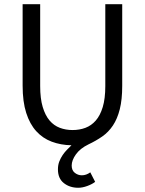

<svg xmlns="http://www.w3.org/2000/svg" viewBox="-20 -676 685 908"><path d="M350 212Q310 212 282 190Q254 168 254 125Q254 104 260.5 87.5Q267 71 276.5 57Q286 43 297.5 31.5Q309 20 318 11Q267 10 224.5 -6Q182 -22 151.5 -55.5Q121 -89 104 -142Q87 -195 87 -271V-656H170V-269Q170 -210 182 -170Q194 -130 214.5 -106Q235 -82 263 -71.5Q291 -61 323 -61Q356 -61 384 -71.5Q412 -82 433 -106Q454 -130 466 -170Q478 -210 478 -269V-656H558V-271Q558 -205 546.5 -159.5Q535 -114 514 -82.5Q493 -51 463.5 -30.5Q434 -10 398 7Q359 26 339 54Q319 82 319 107Q319 130 334 141.5Q349 153 367 153Q388 153 407 139L430 184Q416 195 393 203.5Q370 212 350 212Z"/></svg>

Font: Giro Regular
Style: Regular
Weight: 400
Designer: Paul D. Hunt
Foundry: Adobe Systems Incorporated
Version: Version 1.000;PS 1.0;hotconv 1.0.88;makeotf.lib2.5.647800